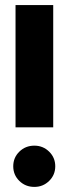

<svg xmlns="http://www.w3.org/2000/svg" viewBox="-20 -719 269 754"><path d="M41 -699H189V-219H41ZM32 -66Q32 -100 56 -123.5Q80 -147 115 -147Q149 -147 173 -123.5Q197 -100 197 -66Q197 -32 173 -8.5Q149 15 115 15Q80 15 56 -8.5Q32 -32 32 -66Z"/></svg>

Font: Prompt SemiBold
Style: Regular
Weight: 600
Designer: Katatrad Team
Foundry: CadsonDemak
Version: Version 1.000